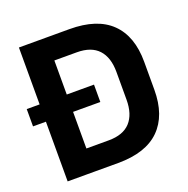

<svg xmlns="http://www.w3.org/2000/svg" viewBox="-116 -750 844 861"><g transform="rotate(-20 305.5 -319.5)"><path d="M2 -285V-367.5H323V-284.5ZM155 0V-110H300Q368.5 -110 402.8 -147.2Q437 -184.5 437 -254V-386.5Q437 -456 402.8 -493Q368.5 -530 300 -530H154.5V-639H304.5Q436.5 -639 503 -574Q569.5 -509 569.5 -387V-253.5Q569.5 -131 503.2 -65.5Q437 0 304.5 0ZM63.5 0V-639H193V0Z"/></g></svg>

Font: Anek Gujarati SemiBold
Style: Regular
Weight: 600
Designer: Mrunmayee Ghaisas (Gujarati), Yesha Goshar (Latin)
Foundry: Ek Type
Version: Version 1.003